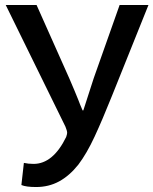

<svg xmlns="http://www.w3.org/2000/svg" viewBox="-20 -710 617 772"><path d="M295 -308Q300 -294 312 -266H315L357 -396L461 -690H577L430 -324Q392 -229 360.5 -161Q329 -93 295 -48Q259 -3 217.5 19.5Q176 42 125 42Q85 42 66 34L76 -55Q94 -51 115 -51Q193 -51 246 -159Q250 -171 250 -176Q250 -184 243 -201L3 -690H127L259 -394Q270 -369 279 -347Q288 -325 295 -308Z"/></svg>

Font: Gmarket Sans TTF Medium
Style: Regular
Weight: 500
Designer: Creative Director : Sungho Lee; Art Director : Kiwoong Choi; Project Manager : Sori Yang, Jongwook Yoon; Font Designer :
Foundry: Sandoll Inc.
Version: Version 1.000;hotconv 1.0.109;makeotfexe 2.5.65596